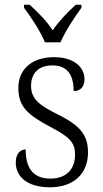

<svg xmlns="http://www.w3.org/2000/svg" viewBox="-20 -786 437 816"><path d="M171 -606H237C256 -651 298 -715 326 -753V-766H302C263 -730 232 -698 204 -657C177 -698 145 -730 106 -766H82V-753C111 -715 153 -651 171 -606ZM192 10C290 10 354 -45 354 -138C354 -211 322 -252 227 -299C148 -338 112 -365 112 -421C112 -471 140 -508 203 -508C262 -508 293 -473 293 -399C323 -399 339 -418 339 -450C339 -499 296 -543 210 -543C118 -543 58 -494 58 -412C58 -333 97 -298 197 -245C279 -203 299 -177 299 -129C299 -68 263 -27 194 -27C116 -27 89 -78 89 -151C69 -151 47 -136 47 -95C47 -37 94 10 192 10Z"/></svg>

Font: Noto Serif Khmer SemiCondensed Light
Style: Regular
Weight: 300
Width: 4
Designer: Danh Hong and the Monotype Design Team
Foundry: Monotype Imaging Inc.
Version: Version 2.004